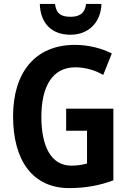

<svg xmlns="http://www.w3.org/2000/svg" viewBox="-20 -954 661 984"><path d="M500 -934H421C416 -883 383 -868 342 -868C295 -868 268 -882 262 -934H184C187 -834 245 -776 341 -776C433 -776 497 -838 500 -934ZM319 -397V-284H426V-116C405 -110 376 -105 346 -105C240 -105 192 -207 192 -355C192 -515 251 -609 366 -609C418 -609 467 -594 509 -570L553 -680C502 -706 435 -724 364 -724C159 -724 47 -581 47 -358C47 -128 150 10 335 10C419 10 493 -4 561 -30V-397Z"/></svg>

Font: Noto Sans Display SemiCondensed
Style: Bold
Weight: 700
Width: 4
Designer: Monotype Design Team
Foundry: Monotype Imaging Inc.
Version: Version 1.900